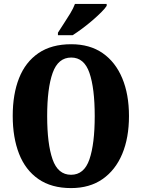

<svg xmlns="http://www.w3.org/2000/svg" viewBox="-20 -951 724 981"><path d="M343 10Q243 10 176.5 -36Q110 -82 77.5 -165Q45 -248 45 -359Q45 -470 77.5 -552Q110 -634 176.5 -679.5Q243 -725 344 -725Q439 -725 504.5 -679.5Q570 -634 604.5 -551.5Q639 -469 639 -358Q639 -247 604.5 -164.5Q570 -82 504 -36Q438 10 343 10ZM343 -58Q410 -58 437 -137Q464 -216 464 -358Q464 -500 437 -578.5Q410 -657 344 -657Q277 -657 249 -578.5Q221 -500 221 -358Q221 -216 248.5 -137Q276 -58 343 -58ZM276 -784Q289 -805 306 -830.5Q323 -856 339 -882.5Q355 -909 363 -931H525V-921Q517 -908 497.5 -888.5Q478 -869 452.5 -847Q427 -825 400 -805Q373 -785 351 -771H276Z"/></svg>

Font: Noto Serif Sinhala ExtraCondensed Black
Style: Regular
Weight: 900
Width: 2
Designer: Jelle Bosma - Monotype Design Team
Foundry: Monotype Imaging Inc.
Version: Version 2.007; ttfautohint (v1.8.4.7-5d5b)